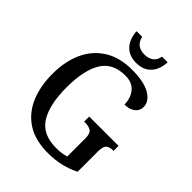

<svg xmlns="http://www.w3.org/2000/svg" viewBox="-255 -1045 1189 1189"><g transform="rotate(45 339.5 -451.0)"><path d="M379 10Q268 10 196 -36Q124 -82 88 -164.5Q52 -247 52 -358Q52 -466 89.5 -548.5Q127 -631 201 -677.5Q275 -724 383 -724Q489 -724 543 -691.5Q597 -659 597 -611Q597 -578 571 -558Q545 -538 502 -538Q502 -571 489.5 -601Q477 -631 450.5 -650Q424 -669 380 -669Q269 -669 221 -589Q173 -509 173 -358Q173 -209 223 -128.5Q273 -48 393 -48Q416 -48 438.5 -51Q461 -54 479 -60V-218Q479 -262 459.5 -274.5Q440 -287 408 -287H400V-331H657V-287H650Q623 -287 607 -274Q591 -261 591 -214V-38Q542 -14 490.5 -2Q439 10 379 10ZM370 -771Q325 -771 295 -790.5Q265 -810 250 -842.5Q235 -875 234 -912H283Q291 -876 313.5 -860Q336 -844 370 -844Q404 -844 427 -860Q450 -876 457 -912H506Q505 -875 490.5 -842.5Q476 -810 446 -790.5Q416 -771 370 -771Z"/></g></svg>

Font: Noto Serif Bengali SemiCondensed Medium
Style: Regular
Weight: 500
Width: 4
Designer: Juan Bruce, Universal Thirst, Indian Type Foundry and the Monotype Design Team.
Foundry: Monotype Imaging Inc.
Version: Version 2.003; ttfautohint (v1.8.4.7-5d5b)